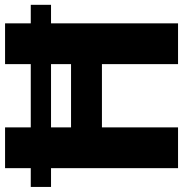

<svg xmlns="http://www.w3.org/2000/svg" viewBox="-2 -738 740 777"><g transform="rotate(-90 368.5 -350.0)"><path d="M76 -700H241V-433H497V-700H662V0H497V-308H241V0H76ZM0 -596H737V-514H0Z"/></g></svg>

Font: Moderustic
Style: Bold
Weight: 700
Designer: Tural Alisoy
Foundry: TAFT Foundry
Version: Version 2.120